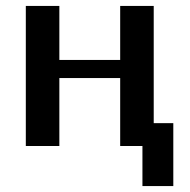

<svg xmlns="http://www.w3.org/2000/svg" viewBox="-20 -492 641 647"><path d="M67 0V-472H180V-290H385V-472H498V-77H564V135H460V0H385V-229H180V0Z"/></svg>

Font: Coval
Style: Bold
Weight: 700
Foundry: Context Ltd
Version: Version 001.000